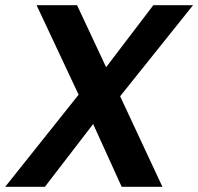

<svg xmlns="http://www.w3.org/2000/svg" viewBox="-31 -720 764 740"><path d="M-11 0 272 -355 110 -700H266L378 -461L560 -700H713L432 -349L595 0H438L328 -242L142 0Z"/></svg>

Font: DM Sans 12pt
Style: Bold Italic
Weight: 700
Italic angle: -10°
Version: Version 4.004;gftools[0.9.30]